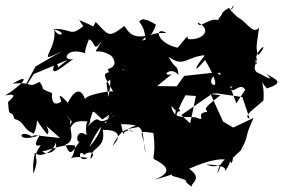

<svg xmlns="http://www.w3.org/2000/svg" viewBox="-24 -615 1083 736"><path d="M250 -151C261 -160 220 -96 220 -94C265 -131 235 -157 319 -149C337 -196 323 -199 368 -157C422 -190 427 -213 379 -152C426 -202 358 -123 389 -142C341 -150 396 -143 318 -51C360 -144 396 -162 420 -176C325 -110 379 -205 302 -119C350 -169 294 -176 308 -97C260 -133 263 -35 300 -85C262 -70 252 10 227 -61C272 -76 235 -131 247 -152L226 -177ZM634 -330C587 -321 634 -364 660 -327C658 -370 648 -346 622 -398C683 -352 690 -401 770 -404C784 -439 705 -447 760 -401C733 -370 704 -317 762 -385C775 -363 812 -299 798 -289C780 -290 776 -322 820 -337C828 -260 884 -294 861 -277C868 -250 896 -303 916 -271L882 -219L846 -316L801 -337L682 -324L653 -284L578 -285ZM199 -357C200 -389 125 -361 185 -371C163 -310 214 -359 257 -389C213 -377 226 -434 296 -413C308 -409 294 -411 317 -464C344 -456 331 -409 366 -458C327 -387 338 -440 400 -403C407 -399 435 -362 389 -350C422 -278 359 -206 403 -160L384 -298C392 -303 450 -358 452 -347C370 -331 357 -352 410 -264C398 -269 284 -248 304 -229C287 -284 260 -269 236 -221C185 -276 214 -229 210 -225C172 -200 174 -249 176 -258C117 -281 155 -270 127 -301C80 -274 106 -304 24 -294C98 -339 68 -293 -4 -249C49 -260 22 -238 7 -224C10 -152 20 -204 31 -159C74 -148 59 -121 106 -103C133 -166 95 -174 157 -100C179 -117 112 -168 206 -86C96 -97 112 -100 99 -91C47 -126 33 -62 129 -97C93 -43 132 -59 132 -59C91 5 135 -28 104 51C104 36 99 26 110 -30C136 4 230 -71 167 -88C236 -45 138 -4 135 -45C125 -15 206 -69 264 -57C256 23 212 -24 313 -10C274 13 276 -50 299 -21C315 -38 349 -32 323 -6C321 -52 384 -43 370 -117C435 -119 443 -90 407 -56C460 -159 480 -95 578 -161C510 -135 421 -116 490 -111C430 -131 460 -61 440 -139C544 -139 516 -111 534 -26C527 -112 492 -116 564 -105C578 2 547 -14 580 2C599 15 652 42 567 74C663 49 660 41 652 35C618 70 632 50 703 82C683 69 680 81 712 101C702 89 758 71 701 32C763 3 849 -21 864 11C888 -48 815 -4 809 51C841 -19 818 43 765 14C766 18 850 13 838 42C882 -20 833 2 871 -12C927 -67 917 -46 899 -40C934 -100 908 -77 948 -163L870 -126L831 -149L783 -255L821 -250C734 -184 776 -199 769 -186C719 -181 774 -145 727 -165C692 -171 639 -151 633 -210C667 -160 680 -212 649 -189C646 -126 640 -167 687 -250L727 -247L705 -142L671 -174L790 -256L808 -257L905 -243L933 -160C904 -170 952 -198 986 -230C993 -326 948 -334 999 -276C1070 -299 1033 -310 997 -332C1041 -289 971 -336 960 -338C932 -368 996 -388 926 -421C950 -410 968 -364 957 -371C945 -417 1019 -469 967 -404C953 -430 962 -450 969 -509C945 -478 918 -539 883 -550C925 -519 855 -572 855 -585C803 -560 829 -531 872 -595C867 -564 837 -587 812 -538C777 -549 737 -499 734 -529C793 -500 751 -460 698 -465C689 -475 708 -492 657 -432C572 -451 567 -518 615 -488C528 -495 547 -446 574 -520C521 -557 499 -530 540 -547C480 -524 528 -548 534 -463C492 -454 511 -439 536 -478C458 -461 460 -531 447 -511C393 -471 394 -477 343 -531C327 -504 343 -511 295 -525C338 -509 288 -516 340 -505C365 -499 326 -519 280 -538C320 -465 351 -522 303 -521C240 -468 259 -507 176 -504C241 -492 204 -463 184 -502C196 -421 104 -363 214 -419L112 -360L44 -233L105 -331L236 -386Z"/></svg>

Font: Hussar Lance
Style: ExBdObl
Weight: 700
Foundry: Cannot Into Space Fonts, PlusOne Fonts
Version: Version 2.270